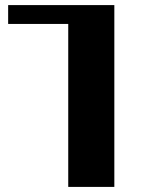

<svg xmlns="http://www.w3.org/2000/svg" viewBox="-20 -734 552 754"><path d="M248 0H429V-714H12V-640H248Z"/></svg>

Font: Noto Serif Georgian Extra
Style: Regular
Weight: 800
Designer: Monotype Design Team
Foundry: Monotype Imaging Inc.
Version: Version 1.901